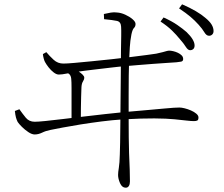

<svg xmlns="http://www.w3.org/2000/svg" viewBox="-20 -808 1040 891"><path d="M815 -626Q799 -646 778 -666.5Q757 -687 725 -708L739 -727Q777 -710 803 -692Q829 -674 846 -659Q883 -623 883 -597Q883 -586 877 -580.5Q871 -575 862 -575Q852 -575 842 -591Q832 -607 815 -626ZM902 -693Q884 -713 864 -730Q844 -747 811 -769L825 -788Q862 -772 889 -756Q916 -740 932 -726Q953 -709 962 -694Q971 -679 971 -664Q971 -654 965 -648Q959 -642 950 -642Q938 -642 928.5 -658Q919 -674 902 -693ZM462 -743Q479 -747 494 -749.5Q509 -752 523 -750Q541 -749 561 -740Q581 -731 595 -719Q609 -707 609 -697Q609 -685 602 -678.5Q595 -672 590 -649Q584 -618 582.5 -590Q581 -562 579 -525Q578 -499 577.5 -457Q577 -415 577 -365Q577 -315 577 -264Q577 -213 577.5 -169.5Q578 -126 579 -97Q581 -60 582 -21Q583 18 583 34Q583 47 578 55Q573 63 564 63Q546 63 537 42Q528 21 528 4Q528 -9 531.5 -29.5Q535 -50 536 -91Q537 -107 537.5 -147.5Q538 -188 538.5 -241Q539 -294 539.5 -349Q540 -404 540.5 -450Q541 -496 541 -521Q541 -549 541.5 -580.5Q542 -612 542.5 -640Q543 -668 542 -684Q541 -707 522.5 -711Q504 -715 463 -719ZM253 -462Q242 -462 229 -472Q216 -482 205.5 -495.5Q195 -509 189 -520Q186 -525 183 -536Q180 -547 179 -557L195 -566Q210 -548 229 -530.5Q248 -513 274 -513Q290 -513 324.5 -516Q359 -519 404 -523.5Q449 -528 496.5 -533Q544 -538 587.5 -543.5Q631 -549 662.5 -553Q694 -557 705 -559Q724 -563 735 -566Q746 -569 753 -571Q760 -573 766 -573Q773 -573 784 -570.5Q795 -568 805.5 -563Q816 -558 823 -551Q830 -544 830 -534Q830 -524 820.5 -522Q811 -520 799 -519Q783 -518 754 -516Q725 -514 689.5 -511.5Q654 -509 620 -506Q586 -503 561 -501Q534 -499 492.5 -494Q451 -489 408 -484Q365 -479 333 -474Q317 -472 292 -467Q267 -462 253 -462ZM279 -493Q294 -492 304 -491Q314 -490 327 -485Q336 -482 346 -475.5Q356 -469 363.5 -461.5Q371 -454 371 -448Q371 -439 365 -430Q359 -421 358 -403Q357 -382 356.5 -359Q356 -336 355.5 -308.5Q355 -281 355 -245H312Q312 -258 312 -280.5Q312 -303 312 -327Q312 -351 312 -371Q312 -391 312 -399Q312 -429 310.5 -443Q309 -457 301.5 -464Q294 -471 276 -479ZM49 -293 70 -301Q84 -281 99.5 -262Q115 -243 141 -243Q157 -243 191 -246.5Q225 -250 271 -255.5Q317 -261 367.5 -267Q418 -273 467.5 -278.5Q517 -284 558 -288Q627 -294 672 -298Q717 -302 744 -304.5Q771 -307 786.5 -308Q802 -309 813 -309Q822 -309 836.5 -305.5Q851 -302 866 -295.5Q881 -289 891 -280.5Q901 -272 901 -263Q901 -251 895 -248.5Q889 -246 880 -246Q867 -246 846 -248.5Q825 -251 789.5 -254.5Q754 -258 696.5 -258.5Q639 -259 551 -254Q503 -251 452 -244.5Q401 -238 354 -230.5Q307 -223 270.5 -216Q234 -209 214 -205Q193 -201 175.5 -192.5Q158 -184 141 -184Q128 -184 111.5 -195Q95 -206 81.5 -219.5Q68 -233 62 -242Q57 -252 54 -263Q51 -274 49 -293Z"/></svg>

Font: Noto Serif SC
Style: Regular
Weight: 200
Designer: Ryoko NISHIZUKA 西塚涼子 (kana & ideographs); Frank Grießhammer (Latin, Greek & Cyrillic); Wenlong ZHANG 张文龙 (bopomofo); San
Foundry: Adobe
Version: Version 2.001;hotconv 1.1.0;makeotfexe 2.6.0